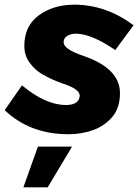

<svg xmlns="http://www.w3.org/2000/svg" viewBox="-39 -567 591 821"><path d="M254 7Q89 7 -19 -96L55 -202Q156 -118 243 -118Q299 -118 302 -158Q302 -187 224.5 -211.5Q183 -226 141 -250Q110.5 -267.5 87.8 -298.8Q65 -330 65 -371Q65 -456 127 -501.5Q189 -547 279 -547Q414 -547 532 -459L454 -353Q351 -423 285 -423Q264.5 -423 248.8 -413.8Q233 -404.5 233 -386Q233 -357 315 -329Q474 -275 474 -169Q474 -109 444 -70.5Q410 -29 360 -11Q310 7 254 7ZM165 234H61L123 60H269Z"/></svg>

Font: Argentum Novus
Style: Bold Italic
Weight: 700
Designer: Julieta Ulanovsky (font) & Cristiano Sobral (main changes)
Foundry: Julieta Ulanovsky (font) & Cristiano Sobral (main changes)
Version: Version 3.00;November 27, 2020;FontCreator 13.0.0.2655 64-bi